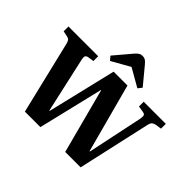

<svg xmlns="http://www.w3.org/2000/svg" viewBox="-208 -1227 1498 1498"><g transform="rotate(45 540.5 -478.5)"><path d="M235 0 91 -600Q85 -625 76.5 -635Q68 -645 45 -649L6 -657V-710H334V-657L287 -650Q268 -647 262 -636.5Q256 -626 262 -598L364 -141H368L504 -710H657L810 -139H814L910 -595Q915 -623 911 -635Q907 -647 884 -650L836 -658V-710H1080V-657L1032 -650Q1014 -647 1002 -638Q990 -629 983 -595L850 0H680L538 -538H535L406 0ZM425 -749 398 -781 519 -924Q534 -941 547 -949Q560 -957 578 -957Q595 -957 608 -949.5Q621 -942 638 -921L753 -782L727 -749L577 -835Z"/></g></svg>

Font: Literata 36pt
Style: Bold
Weight: 700
Designer: Latin by Veronika Burian and Jose Scaglione. Greek by Irene Vlachou. Cyrillic by Vera Evstafieva.
Foundry: TypeTogether
Version: Version 3.002